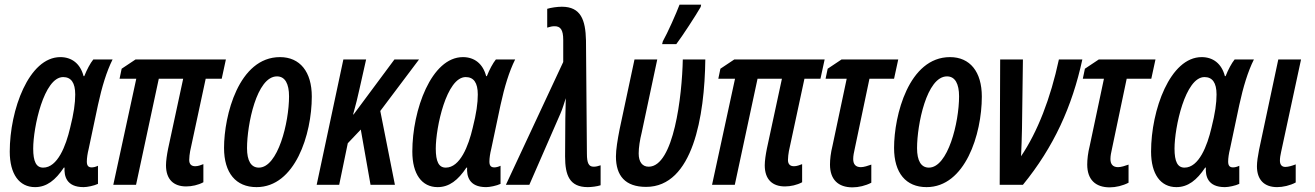

<svg xmlns="http://www.w3.org/2000/svg" viewBox="-20 -796 5662 827"><path d="M131 10C181 10 219 -20 255 -74H258C256 -39 265 10 340 10C356 10 385 4 402 -4V-82C392 -77 382 -75 375 -75C362 -75 354 -81 354 -100C354 -115 357 -135 362 -155L402 -344C419 -422 439 -488 465 -540H382C369 -524 354 -496 343 -468H340C326 -522 289 -550 240 -550C104 -550 22 -322 22 -143C22 -46 63 10 131 10ZM166 -74C136 -74 123 -100 123 -156C123 -247 169 -464 252 -464C286 -464 304 -440 304 -389C304 -352 298 -308 282 -245C264 -168 228 -74 166 -74Z M782 7C806 7 834 1 856 -11V-89C846 -85 833 -80 821 -80C804 -80 795 -89 795 -107C795 -120 797 -132 799 -145L866 -457H935L953 -540H564L504 -500L495 -457H567L468 0H566L664 -457H769L704 -155C699 -130 695 -103 695 -84C695 -23 728 7 782 7Z M1085 10C1251 10 1323 -217 1323 -380C1323 -487 1272 -550 1186 -550C1008 -550 945 -298 945 -159C945 -51 996 10 1085 10ZM1095 -74C1061 -74 1044 -104 1044 -158C1044 -258 1085 -467 1173 -467C1208 -467 1225 -435 1225 -381C1225 -268 1177 -74 1095 -74Z M1344 0H1441L1478 -179L1534 -238L1576 0H1681L1618 -318L1785 -540H1679L1503 -303H1501C1513 -345 1521 -380 1528 -411L1557 -540H1459Z M1865 10C1915 10 1953 -20 1989 -74H1992C1990 -39 1999 10 2074 10C2090 10 2119 4 2136 -4V-82C2126 -77 2116 -75 2109 -75C2096 -75 2088 -81 2088 -100C2088 -115 2091 -135 2096 -155L2136 -344C2153 -422 2173 -488 2199 -540H2116C2103 -524 2088 -496 2077 -468H2074C2060 -522 2023 -550 1974 -550C1838 -550 1756 -322 1756 -143C1756 -46 1797 10 1865 10ZM1900 -74C1870 -74 1857 -100 1857 -156C1857 -247 1903 -464 1986 -464C2020 -464 2038 -440 2038 -389C2038 -352 2032 -308 2016 -245C1998 -168 1962 -74 1900 -74Z M2512 10C2527 10 2552 7 2567 2V-84C2555 -80 2547 -78 2537 -78C2516 -78 2508 -93 2508 -134L2504 -622C2502 -710 2482 -767 2400 -767C2380 -767 2353 -763 2337 -758V-677C2350 -681 2358 -683 2369 -683C2394 -683 2406 -668 2406 -624V-529L2159 0H2260L2394 -307C2403 -327 2410 -352 2417 -373C2416 -343 2416 -315 2415 -285L2414 -122C2414 -41 2433 10 2512 10Z M2832 -606H2893C2919 -640 2978 -731 2998 -766L3000 -776H2907C2894 -741 2855 -653 2835 -618ZM2763 9C2965 9 3015 -296 3018 -540H2921C2918 -383 2882 -78 2774 -78C2747 -78 2731 -98 2731 -135C2731 -160 2736 -193 2744 -225L2811 -540H2713L2649 -240C2640 -194 2633 -152 2633 -122C2633 -39 2673 9 2763 9Z M3361 7C3385 7 3413 1 3435 -11V-89C3425 -85 3412 -80 3400 -80C3383 -80 3374 -89 3374 -107C3374 -120 3376 -132 3378 -145L3445 -457H3514L3532 -540H3143L3083 -500L3074 -457H3146L3047 0H3145L3243 -457H3348L3283 -155C3278 -130 3274 -103 3274 -84C3274 -23 3307 7 3361 7Z M3652 11C3678 11 3708 4 3733 -9V-87C3719 -82 3701 -76 3688 -76C3666 -76 3655 -88 3655 -111C3655 -125 3658 -139 3662 -157L3725 -457H3831L3849 -540H3605L3545 -500L3536 -457H3627L3566 -169C3558 -137 3555 -109 3555 -87C3555 -23 3590 11 3652 11Z M3971 10C4137 10 4209 -217 4209 -380C4209 -487 4158 -550 4072 -550C3894 -550 3831 -298 3831 -159C3831 -51 3882 10 3971 10ZM3981 -74C3947 -74 3930 -104 3930 -158C3930 -258 3971 -467 4059 -467C4094 -467 4111 -435 4111 -381C4111 -268 4063 -74 3981 -74Z M4286 0H4386C4519 -163 4598 -337 4642 -540H4541C4505 -372 4449 -228 4378 -123C4380 -160 4381 -202 4382 -242L4386 -540H4288Z M4760 11C4786 11 4816 4 4841 -9V-87C4827 -82 4809 -76 4796 -76C4774 -76 4763 -88 4763 -111C4763 -125 4766 -139 4770 -157L4833 -457H4939L4957 -540H4713L4653 -500L4644 -457H4735L4674 -169C4666 -137 4663 -109 4663 -87C4663 -23 4698 11 4760 11Z M5047 10C5097 10 5135 -20 5171 -74H5174C5172 -39 5181 10 5256 10C5272 10 5301 4 5318 -4V-82C5308 -77 5298 -75 5291 -75C5278 -75 5270 -81 5270 -100C5270 -115 5273 -135 5278 -155L5318 -344C5335 -422 5355 -488 5381 -540H5298C5285 -524 5270 -496 5259 -468H5256C5242 -522 5205 -550 5156 -550C5020 -550 4938 -322 4938 -143C4938 -46 4979 10 5047 10ZM5082 -74C5052 -74 5039 -100 5039 -156C5039 -247 5085 -464 5168 -464C5202 -464 5220 -440 5220 -389C5220 -352 5214 -308 5198 -245C5180 -168 5144 -74 5082 -74Z M5481 10C5506 10 5537 3 5561 -10V-88C5546 -82 5529 -77 5516 -77C5501 -77 5493 -87 5493 -104C5493 -116 5495 -127 5498 -141L5584 -540H5486L5403 -150C5398 -125 5394 -98 5394 -80C5394 -23 5424 10 5481 10Z"/></svg>

Font: Noto Sans UI Condensed Medium
Style: Italic
Weight: 500
Width: 3
Italic angle: -12°
Designer: Monotype Design Team
Foundry: Monotype Imaging Inc.
Version: Version 1.901